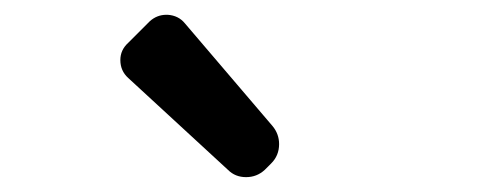

<svg xmlns="http://www.w3.org/2000/svg" viewBox="-20 -899 653 261"><path d="M339.8 -668Q329.1 -658.2 314.5 -658.2Q314.5 -658.2 314.5 -658.2Q299.8 -658.2 290 -668L154.3 -793Q143.6 -802.7 143.6 -817.4Q143.6 -831.1 154.3 -840.8L183.6 -870.1Q193.4 -878.9 206.1 -878.9Q207 -878.9 208 -878.9Q222.7 -877.9 231.4 -867.2L350.6 -727.5Q359.4 -716.8 359.4 -703.1Q359.4 -687.5 348.6 -676.8Z"/></svg>

Font: Gen Jyuu GothicL Medium
Style: Regular
Weight: 500
Designer: [Source Han Sans]
Ryoko NISHIZUKA  (kana & ideographs); Paul D. Hunt (Latin, Greek & Cyrillic); Wenlong ZHANG  (bopomofo
Version: Version 1.002.20150607